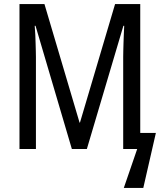

<svg xmlns="http://www.w3.org/2000/svg" viewBox="-20 -734 805 946"><path d="M334 0 155 -607H151Q153 -584 154 -561.5Q155 -539 155.5 -518.5Q156 -498 156.5 -481.5Q157 -465 157 -453V0H76V-714H199L372 -130H374L547 -714H671V-79H748L686 192H590L656 0H587V-454Q587 -467 587.5 -484Q588 -501 588.5 -521.5Q589 -542 590 -563.5Q591 -585 592 -607H588L408 0Z"/></svg>

Font: Noto Sans Display Condensed
Style: Regular
Weight: 400
Width: 3
Designer: Monotype Design Team
Foundry: Monotype Imaging Inc.
Version: Version 2.003